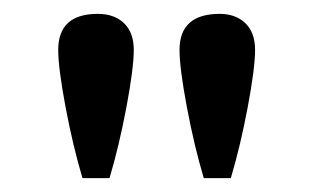

<svg xmlns="http://www.w3.org/2000/svg" viewBox="-20 -860 452 277"><path d="M64 -788Q64 -840 121 -840Q145 -840 159 -826.5Q173 -813 173 -788Q173 -762 162.5 -706Q152 -650 138 -603H99Q85 -650 74.5 -706Q64 -762 64 -788ZM239 -788Q239 -840 297 -840Q320 -840 334 -826.5Q348 -813 348 -788Q348 -762 337.5 -706Q327 -650 313 -603H274Q260 -650 249.5 -706Q239 -762 239 -788Z"/></svg>

Font: Farro
Style: Regular
Weight: 400
Designer: Aceler Chua
Foundry: Grayscale Limited
Version: Version 1.101